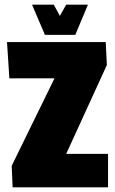

<svg xmlns="http://www.w3.org/2000/svg" viewBox="-20 -801 492 821"><path d="M442 0H34L30 -92L213 -466H20L10 -621H432L437 -523L263 -143H442ZM172 -652 117 -781H210L236 -733L263 -781H356L302 -652Z"/></svg>

Font: Passion One
Style: Regular
Weight: 400
Designer: Alejandro Lo Celso
Foundry: Fontstage
Version: Version 1.001